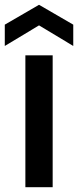

<svg xmlns="http://www.w3.org/2000/svg" viewBox="-31 -782 326 802"><path d="M75 -551C75 -551 75 0 75 0C75 0 189 0 189 0C189 0 189 -551 189 -551C189 -551 75 -551 75 -551ZM275 -590C275 -590 275 -679 275 -679C275 -679 132 -762 132 -762C132 -762 -11 -679 -11 -679C-11 -679 -11 -590 -11 -590C-11 -590 132 -676 132 -676C132 -676 275 -590 275 -590Z"/></svg>

Font: Girnar Poppins
Style: Medium
Weight: 500
Designer: Ninad Kale (Devanagari), Jonny Pinhorn (Latin)
Foundry: Indian Type Foundry
Version: ""